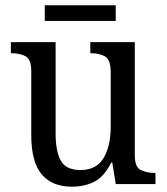

<svg xmlns="http://www.w3.org/2000/svg" viewBox="-20 -695 629 725"><path d="M252 10Q177 10 137.5 -36.5Q98 -83 98 -186V-427Q98 -471 76.5 -482.5Q55 -494 24 -494H21V-536H190V-190Q190 -124 209.5 -88.5Q229 -53 284 -53Q344 -53 371 -98Q398 -143 398 -216V-422Q398 -470 376.5 -482Q355 -494 324 -494H321V-536H489V-109Q489 -64 511.5 -53Q534 -42 564 -42H567V0H417L404 -81H400Q372 -26 334.5 -8Q297 10 252 10ZM149 -616V-675H417V-616Z"/></svg>

Font: Noto Serif Hebrew SemiCondensed
Style: Regular
Weight: 400
Width: 4
Designer: Monotype Design Team
Foundry: Monotype Imaging Inc.
Version: Version 2.004; ttfautohint (v1.8.4.7-5d5b)